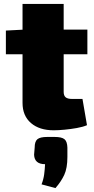

<svg xmlns="http://www.w3.org/2000/svg" viewBox="-20 -651 478 980"><path d="M305 -631V-182Q305 -163 315 -154.5Q325 -146 348 -146H401L424 -12Q403 -3 372 2.5Q341 8 309.5 11Q278 14 254 14Q181 14 138 -23Q95 -60 95 -126V-631ZM426 -500V-374H10V-495L106 -500ZM259 48Q295 48 309 59.5Q323 71 324 102V150Q324 207 308 241.5Q292 276 263 309L192 290Q202 265 205.5 238.5Q209 212 210 187Q156 187 154 139L157 102Q157 71 171 59.5Q185 48 221 48Z"/></svg>

Font: Exo 2 Black
Style: Regular
Weight: 900
Designer: Natanael Gama
Foundry: Natanael Gama
Version: Version 2.010